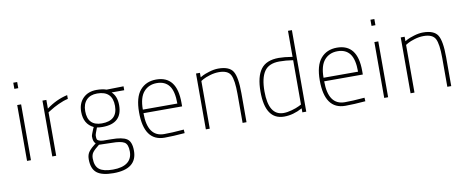

<svg xmlns="http://www.w3.org/2000/svg" viewBox="-77 -1092 4140 1693"><g transform="rotate(-10 1993.0 -245.5)"><path d="M90 0V-500H125V0ZM90 -645V-700H125V-645Z M316 0V-500H351V-422Q439 -488 539 -510V-476Q500 -468 453 -446Q406 -424 379 -406L351 -389V0Z M822 239Q720 239 674 202.5Q628 166 628 80Q628 38 649.5 11Q671 -16 713 -48Q691 -62 691 -113Q691 -120 698.5 -139.5Q706 -159 713 -176L721 -192Q635 -233 635 -343Q635 -419 680.5 -464.5Q726 -510 802 -510Q826 -510 848 -507Q870 -504 880 -500L890 -497L1042 -500V-465H929Q975 -423 975 -343Q975 -179 798 -179Q772 -179 748 -183Q725 -126 725 -113Q725 -93 727.5 -83.5Q730 -74 744.5 -67.5Q759 -61 782 -60Q805 -59 854 -59Q953 -59 993.5 -32.5Q1034 -6 1034 75Q1034 239 822 239ZM852 -27 739 -30Q697 3 680.5 24.5Q664 46 664 79Q664 149 702 178Q740 207 823 207Q908 207 952.5 173.5Q997 140 997 75Q997 11 965.5 -8Q934 -27 852 -27ZM798 -211Q938 -211 938 -343Q938 -478 801 -478Q739 -478 705 -442Q671 -406 671 -343Q671 -211 798 -211Z M1322 -23Q1353 -23 1397.5 -25Q1442 -27 1471 -30L1499 -32L1501 0Q1394 9 1321 9Q1137 9 1137 -250Q1137 -384 1190.5 -446.5Q1244 -509 1335 -509Q1520 -509 1520 -269V-236H1174Q1174 -23 1322 -23ZM1174 -268H1483Q1483 -379 1445.5 -428Q1408 -477 1335 -477Q1262 -477 1218 -426.5Q1174 -376 1174 -268Z M1726 0H1691V-500H1726V-460Q1735 -465 1750.5 -473.5Q1766 -482 1809.5 -495.5Q1853 -509 1891 -509Q1990 -509 2022.5 -456Q2055 -403 2055 -260V0H2020V-258Q2020 -384 1995.5 -430.5Q1971 -477 1891 -477Q1851 -477 1810 -464.5Q1769 -452 1748 -440L1726 -427Z M2590 -730V0H2555V-36Q2473 9 2392 9Q2223 9 2223 -243Q2223 -377 2272 -443Q2321 -509 2433 -509Q2480 -509 2555 -497V-730ZM2392 -23Q2425 -23 2466 -34.5Q2507 -46 2531 -58L2555 -70V-467Q2490 -477 2433 -477Q2338 -477 2298 -418Q2258 -359 2258 -240Q2258 -23 2392 -23Z M2940 -23Q2971 -23 3015.5 -25Q3060 -27 3089 -30L3117 -32L3119 0Q3012 9 2939 9Q2755 9 2755 -250Q2755 -384 2808.5 -446.5Q2862 -509 2953 -509Q3138 -509 3138 -269V-236H2792Q2792 -23 2940 -23ZM2792 -268H3101Q3101 -379 3063.5 -428Q3026 -477 2953 -477Q2880 -477 2836 -426.5Q2792 -376 2792 -268Z M3288 0V-500H3323V0ZM3288 -645V-700H3323V-645Z M3559 0H3524V-500H3559V-460Q3568 -465 3583.5 -473.5Q3599 -482 3642.5 -495.5Q3686 -509 3724 -509Q3823 -509 3855.5 -456Q3888 -403 3888 -260V0H3853V-258Q3853 -384 3828.5 -430.5Q3804 -477 3724 -477Q3684 -477 3643 -464.5Q3602 -452 3581 -440L3559 -427Z"/></g></svg>

Font: TitilliumMaps29L
Style: 1 wt
Weight: 100
Designer: Campivisivi
Foundry: Accademia di Belle Arti di Urbino and students of MA course of Visual design
Version: Version 001.001